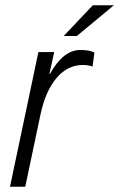

<svg xmlns="http://www.w3.org/2000/svg" viewBox="-20 -710 453 730"><path d="M126 -512H186L168 -429H170Q220 -520 286 -520Q321 -520 339 -510L332 -457Q315 -463 295 -463Q237 -463 195 -413.5Q153 -364 134 -275L76 0H18ZM333 -690H413L272 -573H222Z"/></svg>

Font: Decalotype Light Italic
Style: Regular
Weight: 300
Italic angle: -12°
Designer: Alfredo Marco Pradil
Foundry: Alfredo Marco Pradil
Version: Version 1.0